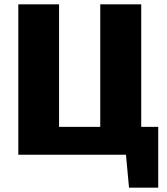

<svg xmlns="http://www.w3.org/2000/svg" viewBox="-20 -710 764 881"><path d="M572 151 558 0H64V-690H251V-128H440V-690H628V-128H706V151Z"/></svg>

Font: Ezarion Extra Bold
Style: Regular
Weight: 800
Designer: Natanael Gama
Version: Version 1.001;PS 001.001;hotconv 1.0.70;makeotf.lib2.5.58329